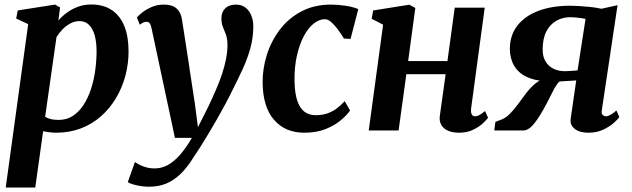

<svg xmlns="http://www.w3.org/2000/svg" viewBox="-20 -581 2814 855"><path d="M5.5 254 105.5 -473.5 52 -498.5 59 -534.5 225 -560.5 247.5 -548 240 -489.5Q255.5 -508 277.5 -524.2Q299.5 -540.5 326.8 -550.8Q354 -561 386.5 -561Q441 -561 478 -536Q515 -511 533.8 -464.5Q552.5 -418 552.5 -352Q552.5 -296.5 538.2 -243.2Q524 -190 496.5 -144Q469 -98 429.8 -63.2Q390.5 -28.5 340 -9.2Q289.5 10 229.5 10Q216 10 201 8Q186 6 172 3.5L137 254ZM181 -61Q193 -53.5 207.8 -50.2Q222.5 -47 241 -47Q277 -47 304.5 -65Q332 -83 352 -113.8Q372 -144.5 385 -184Q398 -223.5 404 -267.2Q410 -311 410 -354Q410 -393 401.8 -423Q393.5 -453 376.8 -470Q360 -487 334.5 -487Q312 -487 292.5 -476.2Q273 -465.5 257.5 -449.2Q242 -433 231.5 -415.5Z M655 -454.5Q651.5 -471.5 646.2 -477.8Q641 -484 633 -484Q625.5 -484 618.2 -480.8Q611 -477.5 602.5 -471L589.5 -503Q595 -510.5 612 -524.2Q629 -538 654 -549.2Q679 -560.5 708.5 -560.5Q736 -560.5 752.8 -552.2Q769.5 -544 778.8 -528.2Q788 -512.5 791 -490Q798 -445 805.2 -398.8Q812.5 -352.5 819.5 -306Q826.5 -259.5 833.5 -213Q840.5 -166.5 847.5 -121L861.5 -14.5L908.5 -108Q926.5 -146 942 -181.8Q957.5 -217.5 968.8 -251.5Q980 -285.5 986.5 -318Q993 -350.5 993 -381.5Q992.5 -410 986 -427.2Q979.5 -444.5 972.8 -460.5Q966 -476.5 966 -500.5Q966 -527 983 -543.8Q1000 -560.5 1030 -560.5Q1056.5 -560.5 1073.5 -547Q1090.5 -533.5 1099.2 -511.5Q1108 -489.5 1108 -464.5Q1108 -414 1095 -366.8Q1082 -319.5 1061 -274Q1040 -228.5 1016.5 -182Q1001.5 -151 983.5 -117.5Q965.5 -84 946.2 -50.2Q927 -16.5 908 15Q889 46.5 871.8 73.8Q854.5 101 840.5 121.5Q812.5 166.5 782.5 195Q752.5 223.5 718.8 237Q685 250.5 644.5 250.5Q617.5 250.5 589 244.2Q560.5 238 549 230L581 140Q591.5 149.5 616.2 159.2Q641 169 668.5 169Q699 169 726.2 154.5Q753.5 140 780.2 110Q807 80 834.5 33H759Z M1335 10Q1250 10 1200.2 -47.5Q1150.5 -105 1149.5 -213Q1149 -274 1167.8 -335Q1186.5 -396 1224.8 -447.2Q1263 -498.5 1320.8 -529.5Q1378.5 -560.5 1455 -560.5Q1484 -560.5 1518 -555.5Q1552 -550.5 1575.5 -540.5L1541 -407.5L1511.5 -409.5Q1499.5 -429.5 1485 -449.2Q1470.5 -469 1455.5 -482.2Q1440.5 -495.5 1427 -495.5Q1401 -495.5 1376.2 -475.5Q1351.5 -455.5 1332.2 -418.8Q1313 -382 1301.8 -331.5Q1290.5 -281 1291.5 -220Q1292.5 -167 1303.5 -133.5Q1314.5 -100 1335 -84Q1355.5 -68 1386 -68Q1416 -68 1439.2 -76.5Q1462.5 -85 1481 -99.2Q1499.5 -113.5 1515 -130.5L1539 -89Q1525.5 -69 1498 -45.8Q1470.5 -22.5 1429.8 -6.2Q1389 10 1335 10Z M2078 -98.5Q2076 -79.5 2081 -71.2Q2086 -63 2095 -63Q2103.5 -63 2113.2 -67.8Q2123 -72.5 2140 -86.5L2153.5 -56.5Q2147.5 -48 2130.5 -32Q2113.5 -16 2086.5 -3Q2059.5 10 2024 10Q1996.5 10 1976.2 1.5Q1956 -7 1945.8 -23.8Q1935.5 -40.5 1938.5 -64.5L1964.5 -250.5H1789.5L1755 0H1622L1686 -471L1635 -497.5L1642 -534.5L1802.5 -560L1829.5 -545.5L1797.5 -309H1972.5L2005 -547H2138.5Z M2725 -89 2738 -59.5Q2732.5 -51 2714 -34.2Q2695.5 -17.5 2666.5 -3.8Q2637.5 10 2600 10Q2561.5 10 2539.8 -6.8Q2518 -23.5 2521 -50L2546 -223Q2536.5 -222 2522.5 -221.2Q2508.5 -220.5 2494.8 -219.8Q2481 -219 2471 -218Q2459 -206 2448.2 -186.2Q2437.5 -166.5 2425.8 -142.5Q2414 -118.5 2399 -92Q2378 -54 2355.5 -27Q2333 0 2309.5 0H2181L2186 -38L2204.5 -45.5Q2228.5 -52.5 2248.5 -72.2Q2268.5 -92 2286.8 -117.2Q2305 -142.5 2323.8 -167Q2342.5 -191.5 2364 -209.2Q2385.5 -227 2412 -231.5L2428 -219Q2376 -219.5 2341.5 -232Q2307 -244.5 2287.2 -265Q2267.5 -285.5 2259 -311.2Q2250.5 -337 2250.5 -363.5Q2250.5 -424 2284 -467Q2317.5 -510 2378 -532.8Q2438.5 -555.5 2519.5 -555.5Q2535.5 -555.5 2558 -554.2Q2580.5 -553 2606.8 -550.2Q2633 -547.5 2658.5 -542L2730 -558L2659.5 -87Q2657.5 -73.5 2665 -68.2Q2672.5 -63 2678 -63Q2686.5 -63 2698.8 -69.8Q2711 -76.5 2725 -89ZM2552 -267.5 2587.5 -497Q2581.5 -498.5 2569.2 -500.2Q2557 -502 2543.5 -503.2Q2530 -504.5 2520.5 -504.5Q2486 -504.5 2457.8 -488.8Q2429.5 -473 2413 -441Q2396.5 -409 2396.5 -360Q2396.5 -315.5 2423.5 -289.8Q2450.5 -264 2497 -264Q2504.5 -264 2515.5 -264.8Q2526.5 -265.5 2536.8 -266.2Q2547 -267 2552 -267.5Z"/></svg>

Font: Merriweather 36pt
Style: Bold Italic
Weight: 700
Italic angle: -7.8°
Version: Version 2.101